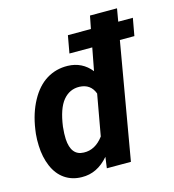

<svg xmlns="http://www.w3.org/2000/svg" viewBox="-112 -844 860 948"><g transform="rotate(-15 318.0 -370.0)"><path d="M620.1 -595.2H545.9L442.9 0H319.8L327.6 -56.6Q268.6 12.2 189.9 10.3Q140.6 9.8 103.5 -15.6Q66.4 -41 46.1 -88.6Q25.9 -136.2 23.9 -194.8Q22.5 -225.6 25.4 -254.4L28.3 -276.4Q40 -357.4 73.5 -418.9Q106.9 -480.5 155.5 -510.3Q204.1 -540 263.7 -538.6Q337.4 -536.6 382.8 -479.5L404.8 -595.2H288.1L304.2 -684.6H421.9L434.6 -750H572.8L561.5 -684.6H636.2ZM163.6 -254.4Q159.7 -217.3 161.1 -191.9Q166 -106 230.5 -104.5Q288.6 -102.1 331.5 -159.2L369.1 -369.1Q350.1 -421.4 293 -423.8Q242.7 -425.3 209.2 -385Q175.8 -344.7 163.6 -254.4Z"/></g></svg>

Font: RobotoInd
Style: Bold Italic
Weight: 700
Italic angle: -12°
Designer: Google
Version: Version 2.001150; 2014